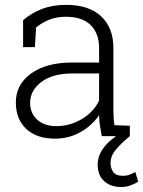

<svg xmlns="http://www.w3.org/2000/svg" viewBox="-20 -558 588 787"><path d="M205.1 10.3Q129.9 10.3 87.4 -29.8Q44.9 -69.8 44.9 -138.2Q44.9 -211.4 107.2 -256.6Q169.4 -301.8 276.9 -301.8H386.2V-362.3Q386.2 -419.9 352.1 -454.6Q317.9 -489.3 250 -489.3Q211.4 -489.3 180.9 -476.8Q150.4 -464.4 127.9 -445.3L123 -364.7H74.7V-475.1Q108.9 -504.9 152.3 -521.5Q195.8 -538.1 251 -538.1Q344.2 -538.1 394.5 -491.2Q444.8 -444.3 444.8 -361.3V-106.4Q444.8 -90.8 445.8 -75.4Q446.8 -60.1 449.2 -44.9L512.2 -42.5V0H397Q391.6 -28.8 389.2 -46.4Q386.7 -64 386.2 -85.9Q357.4 -43.5 310.1 -16.6Q262.7 10.3 205.1 10.3ZM211.9 -41Q266.1 -41 314.7 -69.6Q363.3 -98.1 386.2 -145.5V-256.8H276.4Q195.3 -256.8 149.4 -221.9Q103.5 -187 103.5 -136.2Q103.5 -93.8 132.6 -67.4Q161.6 -41 211.9 -41ZM476.6 208.5Q433.1 208.5 406.7 184.3Q380.4 160.2 380.4 116.2Q380.4 81.1 404.3 48.3Q428.2 15.6 482.4 -18.1L512.2 0Q473.1 32.7 453.1 57.4Q433.1 82 433.1 110.8Q433.1 130.4 443.8 146.5Q454.6 162.6 484.4 162.6Q499 162.6 510.7 158.2Q522.5 153.8 534.7 147L546.4 187Q531.7 195.8 514.6 202.1Q497.6 208.5 476.6 208.5Z"/></svg>

Font: Roboto Slab Light
Style: Regular
Weight: 300
Designer: Google
Version: Version 2.000; ttfautohint (v1.8.1.43-b0c9)